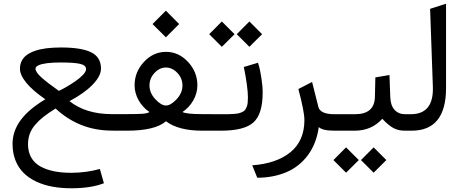

<svg xmlns="http://www.w3.org/2000/svg" viewBox="-20 -697 2466 1024"><path d="M361.3 307.1Q306.6 307.1 259.8 298.6Q212.9 290 173.3 271.5Q133.8 252.9 106 225.3Q78.1 197.8 62.5 158.4Q46.9 119.1 46.9 70.3Q46.9 2.4 90.3 -56.4Q133.8 -115.2 221.7 -167.5Q154.3 -213.9 120.4 -255.4Q86.4 -296.9 86.4 -330.1Q86.4 -353 95.5 -371.6Q104.5 -390.1 122.6 -403.6Q140.6 -417 167.2 -426Q193.8 -435.1 228.3 -439.5Q262.7 -443.8 305.7 -443.8Q414.1 -443.8 466.3 -418Q518.6 -392.1 518.6 -331.1Q518.6 -292 474.6 -246.1Q430.7 -200.2 350.6 -157.7Q436 -89.4 572.8 -88.4L598.1 -87.9Q606.9 -87.9 606.9 -52.7V-36.1Q606.9 0 598.1 0L571.8 -0.5Q401.9 -2 276.4 -118.2Q239.3 -95.2 213.6 -75.2Q188 -55.2 168.2 -32.2Q148.4 -9.3 138.9 16.4Q129.4 42 129.4 72.3Q129.4 112.3 146 142.1Q162.6 171.9 193.8 189.7Q225.1 207.5 266.6 216.1Q308.1 224.6 360.8 224.6Q441.4 224.1 512.7 204.1L534.2 280.3Q464.8 307.1 361.3 307.1ZM439 -328.1Q439 -349.6 406.2 -356.7Q373.5 -363.8 303.7 -363.8Q262.2 -363.8 232.2 -360.1Q202.1 -356.4 185.8 -348.9Q169.4 -341.3 169.4 -330.6Q169.4 -312.5 200.2 -284.7Q231 -256.8 293.9 -212.4Q308.6 -218.8 331.1 -231.7Q353.5 -244.6 378.7 -261.5Q403.8 -278.3 421.4 -296.6Q439 -314.9 439 -328.1Z M953.1 -241.2Q953.1 -279.3 926 -308.1Q898.9 -336.9 864.7 -336.9Q831.1 -336.9 804.2 -308.1Q777.3 -279.3 777.3 -241.2Q777.3 -201.2 808.6 -167.7Q839.8 -134.3 865.2 -134.3Q890.6 -134.3 921.9 -167.7Q953.1 -201.2 953.1 -241.2ZM1032.7 -242.2Q1032.7 -199.7 1010.5 -161.1Q988.3 -122.6 953.1 -99.6Q974.1 -88.4 1056.6 -88.4H1106Q1114.7 -88.4 1114.7 -52.7V-36.1Q1114.7 0 1106 0H1058.6Q931.6 0 865.2 -50.3Q807.1 0 657.7 0H592.8Q569.3 0 569.3 -36.1V-52.7Q569.3 -88.4 592.8 -88.4H658.2Q714.8 -88.4 741 -90.3Q767.1 -92.3 777.3 -99.6Q742.2 -122.6 720 -161.1Q697.8 -199.7 697.8 -242.2Q697.8 -313 747.6 -366.7Q797.4 -420.4 865.2 -420.4Q933.1 -420.4 982.9 -366.7Q1032.7 -313 1032.7 -242.2ZM864.7 -640.1 935.5 -568.8 864.7 -498 793.5 -568.8Z M1158.7 0H1101.6Q1089.8 0 1085.9 -8.5Q1082 -17.1 1082 -36.1V-52.7Q1082 -71.8 1085.7 -79.8Q1089.4 -87.9 1100.6 -87.9H1160.6Q1185.5 -87.9 1199.5 -88.1Q1213.4 -88.4 1230 -89.6Q1246.6 -90.8 1255.1 -93.3Q1263.7 -95.7 1273.4 -100.3Q1283.2 -105 1287.4 -111.1Q1291.5 -117.2 1295.7 -127Q1299.8 -136.7 1301 -148.9Q1302.2 -161.1 1302.2 -177.7Q1302.2 -205.1 1296.6 -245.6Q1291 -286.1 1285.6 -313L1280.3 -339.8L1356 -362.3Q1358.9 -353.5 1363 -338.4Q1367.2 -323.2 1374 -281.2Q1380.9 -239.3 1380.9 -202.6Q1380.9 -89.4 1332.3 -44.7Q1283.7 0 1158.7 0ZM1310.1 -582.5 1377.9 -514.6 1310.1 -447.3 1242.7 -514.6ZM1163.1 -582.5 1231 -514.6 1163.1 -447.3 1095.7 -514.6Z M1571.3 -222.2 1644.5 -259.8Q1656.2 -215.8 1677.7 -127.9Q1687 -87.9 1763.2 -87.9H1782.7Q1791.5 -87.9 1791.5 -52.7V-36.1Q1791.5 0 1782.7 0H1765.6Q1698.2 0 1680.2 -19.5Q1668 68.4 1622.6 129.9Q1577.1 191.4 1508.3 220.9Q1439.5 250.5 1352.1 251L1325.2 184.6Q1455.1 175.3 1529.3 114.5Q1603.5 53.7 1603.5 -56.6Q1603.5 -101.6 1571.3 -222.2Z M1972.7 88.9 2040.5 156.7 1972.7 224.1 1905.3 156.7ZM1825.7 88.9 1893.6 156.7 1825.7 224.1 1758.3 156.7ZM2155.3 0H2139.2Q2103 0 2076.7 -14.9Q2050.3 -29.8 2019 -63.5Q1961.9 0 1871.6 0H1776.4Q1766.1 0 1762.5 -8.5Q1758.8 -17.1 1758.8 -36.1V-52.7Q1758.8 -71.8 1762.2 -79.8Q1765.6 -87.9 1776.4 -87.9H1873.5Q1977.1 -87.9 1979.5 -179.2L1981.9 -284.2L2057.1 -296.9L2061.5 -179.2Q2063 -134.8 2084.2 -111.3Q2105.5 -87.9 2140.6 -87.9H2155.3Q2164.1 -87.9 2164.1 -52.7V-36.1Q2164.1 0 2155.3 0Z M2150.4 -87.9H2170.9Q2293.9 -87.9 2288.6 -234.4L2273.9 -649.9L2358.9 -677.2V-227.5Q2358.9 0 2175.3 0H2150.4Q2127 0 2127 -36.1V-52.7Q2127 -87.9 2150.4 -87.9Z"/></svg>

Font: Samim WOL
Style: WOL
Weight: 400
Foundry: DejaVu fonts team - Redesigned by Saber Rastikerdar
Version: Version 4.0.0